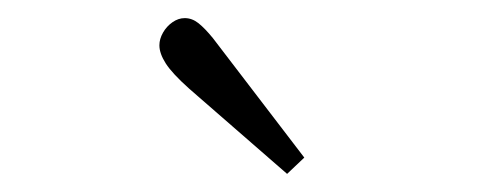

<svg xmlns="http://www.w3.org/2000/svg" viewBox="-20 -776 540 212"><path d="M297 -584 189 -678Q170 -695 163 -706Q156 -717 156 -726Q156 -733 160 -740Q164 -747 170.5 -751.5Q177 -756 184 -756Q192 -756 199 -750.5Q206 -745 215 -734L316 -602Z"/></svg>

Font: Literata ExtraLight
Style: Regular
Weight: 250
Designer: Latin by Veronika Burian and Jose Scaglione. Greek by Irene Vlachou. Cyrillic by Vera Evstafieva.
Foundry: TypeTogether
Version: Version 3.103;gftools[0.9.29]